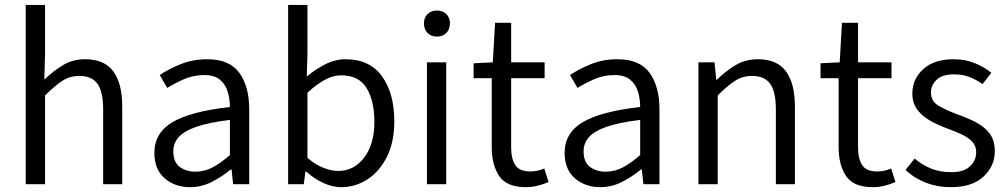

<svg xmlns="http://www.w3.org/2000/svg" viewBox="-20 -755 4132 787"><path d="M85.4 0V-734.9H164.6V-532.7L161.6 -428.7Q197.8 -463.4 237.8 -487.8Q277.8 -512.2 329.6 -512.2Q407.7 -512.2 444.3 -462.6Q481 -413.1 481 -317.4V0H402.8V-307.1Q402.8 -378.4 379.9 -411.1Q356.9 -443.8 304.7 -443.8Q266.1 -443.8 234.9 -423.3Q203.6 -402.8 164.6 -363.8V0Z M759.3 12.2Q696.8 12.2 654.8 -24.2Q612.8 -60.5 612.8 -128.4Q612.8 -210.4 687.3 -254.4Q761.7 -298.3 922.4 -316.4Q922.4 -349.6 913.3 -379.4Q904.3 -409.2 881.6 -428.2Q858.9 -447.3 816.9 -447.3Q772.5 -447.3 733.6 -430.2Q694.8 -413.1 665.5 -394.5L634.8 -447.3Q668 -470.2 718.5 -491.2Q769 -512.2 829.6 -512.2Q920.9 -512.2 961.2 -456.1Q1001.5 -399.9 1001.5 -308.1V0H935.5L929.2 -60.5H926.3Q890.1 -30.8 847.9 -9.3Q805.7 12.2 759.3 12.2ZM780.8 -51.3Q818.4 -51.3 851.3 -68.8Q884.3 -86.4 922.4 -119.1V-263.7Q835.9 -252.9 785.2 -235.4Q734.4 -217.8 712.4 -192.9Q690.4 -168 690.4 -134.8Q690.4 -90.3 716.8 -70.8Q743.2 -51.3 780.8 -51.3Z M1378.4 12.2Q1343.8 12.2 1306.2 -4.6Q1268.6 -21.5 1235.4 -51.3H1231.9L1225.1 0H1161.1V-734.9H1240.2V-532.7L1237.3 -440.9Q1272.9 -471.2 1313.7 -491.7Q1354.5 -512.2 1397 -512.2Q1494.6 -512.2 1545.4 -442.9Q1596.2 -373.5 1596.2 -257.3Q1596.2 -172.4 1565.9 -112.1Q1535.6 -51.8 1486.1 -19.8Q1436.5 12.2 1378.4 12.2ZM1366.2 -54.2Q1430.2 -54.2 1472.4 -108.6Q1514.6 -163.1 1514.6 -256.3Q1514.6 -340.8 1482.9 -393.6Q1451.2 -446.3 1378.4 -446.3Q1345.7 -446.3 1311.8 -428Q1277.8 -409.7 1240.2 -375V-107.9Q1274.4 -78.6 1307.6 -66.4Q1340.8 -54.2 1366.2 -54.2Z M1730 0V-499.5H1809.1V0ZM1771 -605Q1747.1 -605 1732.4 -619.9Q1717.8 -634.8 1717.8 -659.7Q1717.8 -682.6 1732.4 -697.3Q1747.1 -711.9 1771 -711.9Q1794.9 -711.9 1809.6 -697.3Q1824.2 -682.6 1824.2 -659.7Q1824.2 -634.8 1809.6 -619.9Q1794.9 -605 1771 -605Z M2135.7 12.2Q2057.1 12.2 2026.4 -33.2Q1995.6 -78.6 1995.6 -152.3V-434.6H1921.4V-495.6L2000 -499.5L2009.3 -661.6H2075.2V-499.5H2212.4V-434.6H2075.2V-150.4Q2075.2 -104 2092.3 -78.1Q2109.4 -52.2 2153.3 -52.2Q2166.5 -52.2 2181.2 -54.9Q2195.8 -57.6 2210.9 -64.5L2228.5 -8.8Q2208.5 0 2184.6 6.1Q2160.6 12.2 2135.7 12.2Z M2440.9 12.2Q2378.4 12.2 2336.4 -24.2Q2294.4 -60.5 2294.4 -128.4Q2294.4 -210.4 2368.9 -254.4Q2443.4 -298.3 2604 -316.4Q2604 -349.6 2595 -379.4Q2585.9 -409.2 2563.2 -428.2Q2540.5 -447.3 2498.5 -447.3Q2454.1 -447.3 2415.3 -430.2Q2376.5 -413.1 2347.2 -394.5L2316.4 -447.3Q2349.6 -470.2 2400.1 -491.2Q2450.7 -512.2 2511.2 -512.2Q2602.5 -512.2 2642.8 -456.1Q2683.1 -399.9 2683.1 -308.1V0H2617.2L2610.8 -60.5H2607.9Q2571.8 -30.8 2529.5 -9.3Q2487.3 12.2 2440.9 12.2ZM2462.4 -51.3Q2500 -51.3 2533 -68.8Q2565.9 -86.4 2604 -119.1V-263.7Q2517.6 -252.9 2466.8 -235.4Q2416 -217.8 2394 -192.9Q2372.1 -168 2372.1 -134.8Q2372.1 -90.3 2398.4 -70.8Q2424.8 -51.3 2462.4 -51.3Z M2842.8 0V-499.5H2908.7L2916 -427.7H2918Q2954.1 -463.4 2994.6 -487.8Q3035.2 -512.2 3086.9 -512.2Q3165 -512.2 3201.7 -462.6Q3238.3 -413.1 3238.3 -317.4V0H3160.2V-307.1Q3160.2 -378.4 3137.2 -411.1Q3114.3 -443.8 3062 -443.8Q3023.4 -443.8 2992.2 -423.3Q2960.9 -402.8 2921.9 -363.8V0Z M3557.6 12.2Q3479 12.2 3448.2 -33.2Q3417.5 -78.6 3417.5 -152.3V-434.6H3343.3V-495.6L3421.9 -499.5L3431.2 -661.6H3497.1V-499.5H3634.3V-434.6H3497.1V-150.4Q3497.1 -104 3514.2 -78.1Q3531.2 -52.2 3575.2 -52.2Q3588.4 -52.2 3603 -54.9Q3617.7 -57.6 3632.8 -64.5L3650.4 -8.8Q3630.4 0 3606.4 6.1Q3582.5 12.2 3557.6 12.2Z M3877.4 12.2Q3821.8 12.2 3773.9 -6.6Q3726.1 -25.4 3691.9 -58.6L3729 -105Q3760.7 -78.6 3796.6 -64Q3832.5 -49.3 3880.4 -49.3Q3930.7 -49.3 3956.1 -73.5Q3981.4 -97.7 3981.4 -130.9Q3981.4 -157.2 3964.8 -174.6Q3948.2 -191.9 3922.1 -204.1Q3896 -216.3 3867.2 -226.6Q3830.1 -240.2 3796.4 -258.3Q3762.7 -276.4 3741.2 -303.7Q3719.7 -331.1 3719.7 -372.1Q3719.7 -430.7 3764.2 -471.4Q3808.6 -512.2 3889.6 -512.2Q3936 -512.2 3975.3 -496.3Q4014.6 -480.5 4043.5 -456.5L4007.3 -410.2Q3981 -429.2 3952.9 -439.7Q3924.8 -450.2 3890.6 -450.2Q3841.3 -450.2 3818.6 -427.5Q3795.9 -404.8 3795.9 -376Q3795.9 -340.3 3826.2 -322.3Q3856.4 -304.2 3901.9 -287.1Q3941.4 -273.4 3977.1 -255.6Q4012.7 -237.8 4035.2 -209.5Q4057.6 -181.2 4057.6 -134.8Q4057.6 -74.2 4011.2 -31Q3964.8 12.2 3877.4 12.2Z"/></svg>

Font: Akatab
Style: Regular
Weight: 400
Designer: SIL Global
Foundry: SIL Global
Version: Version 4.100